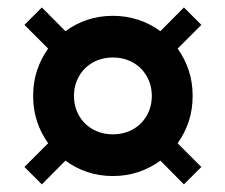

<svg xmlns="http://www.w3.org/2000/svg" viewBox="-20 -538 600 511"><path d="M91.4 -47.3 45 -93.6 108.2 -156.8Q89.1 -183.2 78.6 -214.8Q68.2 -246.4 68.2 -282.7Q68.2 -319.1 78.6 -350.7Q89.1 -382.3 108.2 -408.6L45 -471.8L91.4 -518.2L154.1 -455Q180.5 -474.5 212.3 -485.2Q244.1 -495.9 280.5 -495.9Q316.4 -495.9 348.4 -485.2Q380.5 -474.5 406.8 -455L469.5 -518.2L515.9 -471.8L452.7 -408.6Q471.8 -382.3 482.3 -350.7Q492.7 -319.1 492.7 -282.7Q492.7 -246.4 482.3 -214.8Q471.8 -183.2 452.7 -156.8L515.9 -93.6L469.5 -47.3L406.8 -110.5Q380.5 -90.9 348.4 -80.2Q316.4 -69.5 280.5 -69.5Q244.1 -69.5 212.3 -80.2Q180.5 -90.9 154.1 -110.5ZM280.5 -180.5Q302.7 -180.5 321.6 -188Q340.5 -195.5 354.3 -209.1Q368.2 -222.7 376.1 -241.6Q384.1 -260.5 384.1 -282.7Q384.1 -305 376.1 -323.9Q368.2 -342.7 354.3 -356.4Q340.5 -370 321.6 -377.5Q302.7 -385 280.5 -385Q258.2 -385 239.3 -377.5Q220.5 -370 206.6 -356.4Q192.7 -342.7 184.8 -323.9Q176.8 -305 176.8 -282.7Q176.8 -260.5 184.8 -241.6Q192.7 -222.7 206.6 -209.1Q220.5 -195.5 239.3 -188Q258.2 -180.5 280.5 -180.5Z"/></svg>

Font: Spartan
Style: Bold
Weight: 700
Designer: Matt Bailey, Mirko Velimirovic
Foundry: Matt Bailey
Version: Version 1.005